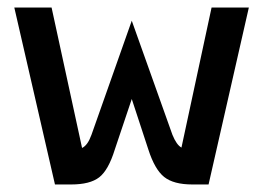

<svg xmlns="http://www.w3.org/2000/svg" viewBox="-20 -490 699 510"><path d="M18 -470H117L198 -97Q213 -104 223 -132L330 -435L438 -132Q449 -105 462 -98L542 -470H641L534 0H491Q441 0 416 -20Q391 -40 374 -93L330 -227L285 -93Q268 -38 243.5 -19Q219 0 169 0H126Z"/></svg>

Font: KoHo SemiBold
Style: Regular
Weight: 600
Designer: Cadson Demak & Katatrad Team
Foundry: Cadson Demak Co.,Ltd.
Version: Version 1.000; ttfautohint (v1.6)